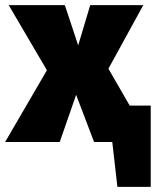

<svg xmlns="http://www.w3.org/2000/svg" viewBox="-40 -554 608 749"><path d="M466 -142H548V175H418L398 0H327L257 -184L193 0H-20L143 -280L-6 -534H213L265 -377L312 -534H519L383 -286Z"/></svg>

Font: Fira Sans Black
Style: Regular
Weight: 900
Designer: Carrois Corporate & Edenspiekermann AG
Foundry: Carrois Corporate GbR & Edenspiekermann AG
Version: Version 4.203